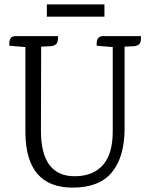

<svg xmlns="http://www.w3.org/2000/svg" viewBox="-20 -842 686 877"><path d="M194 -822H457V-766H194ZM450 -677H624Q624 -677 624 -669Q624 -642 610 -636Q603 -632 593 -631L549 -629V-254Q549 -126 491.5 -55.5Q434 15 312 15Q96 15 96 -241V-627L23 -633Q19 -677 50 -677H245Q245 -677 245 -669Q245 -643 230 -636Q223 -632 213 -631L168 -629L167 -245Q167 -37 321 -37Q404 -37 449.5 -87.5Q495 -138 495 -242V-627L422 -633Q418 -677 450 -677Z"/></svg>

Font: Karma
Style: Regular
Weight: 400
Designer: Joana Correia
Foundry: Indian Type Foundry
Version: Version 1.202;PS 1.0;hotconv 1.0.78;makeotf.lib2.5.61930; tt